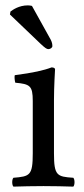

<svg xmlns="http://www.w3.org/2000/svg" viewBox="-20 -693 311 715"><path d="M99 -671C95 -672 89 -673 84 -673C50 -673 27 -656 19 -650L17 -639L131 -530C147 -515 154 -510 160 -510C168 -510 175 -516 175 -521C175 -528 174 -535 169 -545ZM181 -122V-321.3C181 -371 185 -435 185 -435C185 -439 180 -442 172 -442C143.5 -431 104 -422 35 -413C33 -407 35 -391 37 -385C91.5 -379.9 102 -374 102 -317V-122C102 -39 91 -36 30 -31C24 -25 24 -4 30 2C63 1 102 0 142 0C182 0 220 1 253 2C259 -4 259 -25 253 -31C192 -35 181 -39 181 -122Z"/></svg>

Font: Libertinus Math
Style: Regular
Weight: 400
Designer: Philipp H. Poll
Foundry: Khaled Hosny
Version: Version 6.2